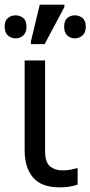

<svg xmlns="http://www.w3.org/2000/svg" viewBox="-24 -796 389 826"><path d="M233 10Q154 10 118 -32.5Q82 -75 82 -150V-536H170V-147Q170 -98 191 -80.5Q212 -63 244 -63Q264 -63 279.5 -66Q295 -69 310 -73V-2Q297 3 278 6.5Q259 10 233 10ZM109 -606V-618L147 -776H253V-766L168 -606ZM43 -631Q24 -631 10 -643.5Q-4 -656 -4 -681Q-4 -707 10 -718.5Q24 -730 43 -730Q62 -730 76 -718.5Q90 -707 90 -681Q90 -656 76 -643.5Q62 -631 43 -631ZM298 -631Q279 -631 265.5 -643.5Q252 -656 252 -681Q252 -707 265.5 -718.5Q279 -730 298 -730Q317 -730 331 -718.5Q345 -707 345 -681Q345 -656 331 -643.5Q317 -631 298 -631Z"/></svg>

Font: RS Noto Sans
Style: Regular
Weight: 400
Designer: Monotype Design Team
Foundry: Monotype Imaging Inc.
Version: Version 3.10